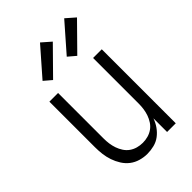

<svg xmlns="http://www.w3.org/2000/svg" viewBox="-227 -853 954 954"><g transform="rotate(-45 250.0 -376.5)"><path d="M227 8Q203 8 178.5 1Q154 -6 134.5 -21Q115 -36 101.5 -57.5Q88 -79 80 -102.5Q72 -126 69 -150.5Q66 -175 66 -200V-520H127V-200Q127 -181 129.5 -163Q132 -145 138 -127.5Q144 -110 154.5 -94Q165 -78 180 -67.5Q195 -57 213 -52Q231 -47 250 -47Q269 -47 287 -52Q305 -57 320 -67.5Q335 -78 345.5 -94Q356 -110 362 -127.5Q368 -145 370.5 -163Q373 -181 373 -200V-520H434V0H373V-96Q365 -73 351 -53Q337 -33 318 -18.5Q299 -4 275 2Q251 8 227 8ZM325 -583 285 -617 411 -761 459 -719ZM155 -583 115 -617 241 -761 289 -719Z"/></g></svg>

Font: Iosevka Curly Light
Style: Regular
Weight: 300
Monospace: yes
Designer: Belleve Invis
Foundry: Belleve Invis
Version: Version 22.1.2; ttfautohint (v1.8.4)